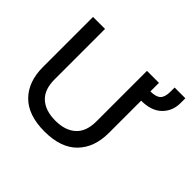

<svg xmlns="http://www.w3.org/2000/svg" viewBox="-175 -960 1188 1188"><g transform="rotate(45 419.0 -366.0)"><path d="M60 -261V-699H165V-257Q165 -168 213.5 -124Q262 -80 349 -80Q435 -80 483.5 -124Q532 -168 532 -257V-699H637V-624Q686 -624 706 -644Q726 -664 726 -711V-747H820V-706Q820 -635 773 -589Q726 -543 637 -543V-261Q637 -133 564 -59Q491 15 349 15Q206 15 133 -58.5Q60 -132 60 -261Z"/></g></svg>

Font: Prompt
Style: Regular
Weight: 400
Designer: Katatrad Team
Foundry: CadsonDemak
Version: Version 1.001